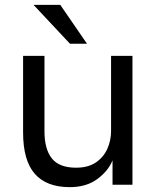

<svg xmlns="http://www.w3.org/2000/svg" viewBox="-20 -760 645 790"><path d="M267 10Q171 10 123 -45Q75 -100 75 -215V-530H163V-220Q163 -146 193.5 -108Q224 -70 293 -70Q343 -70 375 -92Q407 -114 422 -148.5Q437 -183 437 -220V-530H525V0H443V-100Q425 -56 380 -23Q335 10 267 10ZM268 -580 118 -740H228L338 -580Z"/></svg>

Font: Golos Text
Style: Regular
Weight: 400
Designer: A.Korolkova, Vitaly Kuzmin
Foundry: ParaType Ltd
Version: Version 2.004